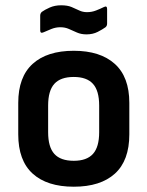

<svg xmlns="http://www.w3.org/2000/svg" viewBox="-20 -695 557 726"><path d="M259 11Q158 11 103.5 -38.5Q49 -88 49 -187V-306Q49 -404 103.5 -453.5Q158 -503 259 -503Q359 -503 414 -453.5Q469 -404 469 -306V-187Q469 -88 414.5 -38.5Q360 11 259 11ZM259 -87Q308 -87 331.5 -113Q355 -139 355 -195V-296Q355 -352 331.5 -378Q308 -404 259 -404Q209 -404 185.5 -378Q162 -352 162 -296V-195Q162 -139 185.5 -113Q209 -87 259 -87ZM307 -565Q287 -565 271 -572Q255 -579 240.5 -585.5Q226 -592 208 -592Q191 -592 174.5 -585.5Q158 -579 145 -573Q132 -567 132 -580V-636Q132 -644 138 -650Q149 -658 168 -666.5Q187 -675 211 -675Q235 -675 250.5 -668.5Q266 -662 279.5 -655.5Q293 -649 309 -649Q327 -649 343.5 -655.5Q360 -662 372 -668Q385 -675 385 -661V-606Q385 -597 379 -592Q368 -584 349.5 -574.5Q331 -565 307 -565Z"/></svg>

Font: Sofia Sans Semi Condensed
Style: Bold
Weight: 700
Designer: Botio Nikoltchev, Ani Petrova
Foundry: lettersoup
Version: Version 4.100; ttfautohint (v1.8.4.7-5d5b)